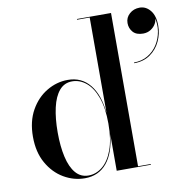

<svg xmlns="http://www.w3.org/2000/svg" viewBox="-84 -833 896 921"><g transform="rotate(-10 364.5 -372.0)"><path d="M256 9Q202 9 153.5 -19.5Q105 -48 74.8 -101.5Q44.5 -155 44.5 -230Q44.5 -305 74.8 -358.8Q105 -412.5 153.5 -441.2Q202 -470 256 -470Q323 -470 363.2 -420.5Q403.5 -371 412 -281V-746.5H350.5V-750H516.5V-3.5H578.5V0H412V-178.5Q403.5 -88.5 363.5 -39.8Q323.5 9 256 9ZM275.5 -1Q312.5 -1 343.8 -26.5Q375 -52 393.5 -102.8Q412 -153.5 412 -230Q412 -306 393.5 -357Q375 -408 343.8 -433.8Q312.5 -459.5 275.5 -459.5Q237.5 -459.5 213 -430.8Q188.5 -402 176.8 -350Q165 -298 165 -230Q165 -161.5 176.8 -110Q188.5 -58.5 213 -29.8Q237.5 -1 275.5 -1ZM584 -493.5V-497Q622 -497 651.2 -514.2Q680.5 -531.5 698.8 -560.2Q717 -589 722.8 -624.2Q728.5 -659.5 719 -695H720.5Q722.5 -679 714 -663Q705.5 -647 689 -636.5Q672.5 -626 651.5 -626Q618.5 -626 602.2 -644.5Q586 -663 586 -688.5Q586 -715 606.2 -733.2Q626.5 -751.5 656 -751.5Q686.5 -751.5 707.8 -725.2Q729 -699 729 -651Q729 -611.5 712.2 -575.5Q695.5 -539.5 663 -516.5Q630.5 -493.5 584 -493.5Z"/></g></svg>

Font: Bodoni Moda 48pt Medium
Style: Regular
Weight: 500
Designer: Owen Earl
Foundry: indestructible type
Version: Version 2.005